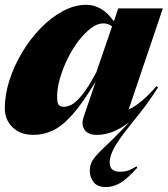

<svg xmlns="http://www.w3.org/2000/svg" viewBox="-28 -547 698 800"><path d="M630.5 -183Q593 -123.5 553 -73.5L520 -32.5Q482.5 14 463 44Q443.5 74 436.2 93.8Q429 113.5 429 129.5Q429 168.5 471 168.5Q493 168.5 508.2 163Q523.5 157.5 540.5 146L544 152Q498 202.5 469.2 217.5Q440.5 232.5 414 232.5Q377.5 232.5 361.8 211.5Q346 190.5 346 165Q346 137.5 360.8 116.5Q375.5 95.5 407.8 65.8Q440 36 492.5 -18.5L511 -38Q471.5 -8.5 439.2 3.2Q407 15 375 15Q339.5 15 324.5 -6Q309.5 -27 320.5 -59.5L370.5 -207Q316 -116.5 273 -68.5Q230 -20.5 191.2 -2.8Q152.5 15 111 15Q56.5 15 24.2 -16.8Q-8 -48.5 -8 -95.5Q-8 -152 11.2 -212.2Q30.5 -272.5 64 -328.5Q97.5 -384.5 141 -429.2Q184.5 -474 233.5 -500.5Q282.5 -527 332.5 -527Q363 -527 391.8 -510.8Q420.5 -494.5 446.5 -458L464.5 -512H650.5L508 -90.5Q561.5 -115.5 624 -188ZM210 -144Q210 -119.5 216 -110.8Q222 -102 239.5 -102Q252 -102 269.8 -110.8Q287.5 -119.5 312.8 -149.8Q338 -180 373 -245L439 -437Q424 -449.5 402 -449.5Q377.5 -449.5 351 -429.5Q324.5 -409.5 299.2 -376.5Q274 -343.5 254 -303Q234 -262.5 222 -221.2Q210 -180 210 -144Z"/></svg>

Font: Newsreader 72pt ExtraBold
Style: Italic
Weight: 800
Italic angle: -17°
Designer: Hugues Gentile
Foundry: Production Type
Version: Version 1.003; ttfautohint (v1.8.3)